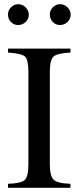

<svg xmlns="http://www.w3.org/2000/svg" viewBox="-20 -893 373 913"><path d="M265 -774Q245 -774 231 -788.5Q217 -803 217 -824Q217 -844 231.5 -858.5Q246 -873 266 -873Q286 -873 301 -858Q316 -843 316 -823Q316 -803 301 -788.5Q286 -774 265 -774ZM66 -774Q46 -774 32 -788.5Q18 -803 18 -824Q18 -844 32.5 -858.5Q47 -873 67 -873Q87 -873 102 -858Q117 -843 117 -823Q117 -803 102 -788.5Q87 -774 66 -774ZM315 0H18V-19Q81 -21 98 -37.5Q115 -54 115 -112V-551Q115 -609 99 -624Q83 -639 18 -643V-662H315V-643Q252 -640 234.5 -624Q217 -608 217 -551V-112Q217 -56 235 -38.5Q253 -21 315 -19Z"/></svg>

Font: STIX
Style: Regular
Weight: 400
Designer: MicroPress Inc., with final additions and corrections provided by Coen Hoffman, Elsevier (retired)
Version: Version 1.1.1